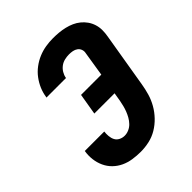

<svg xmlns="http://www.w3.org/2000/svg" viewBox="-206 -873 1012 1012"><g transform="rotate(-45 300.0 -367.5)"><path d="M259 8Q229 8 199.5 3.5Q170 -1 144.5 -13Q119 -25 99 -44.5Q79 -64 67 -90Q55 -116 51.5 -145.5Q48 -175 53 -204H198Q196 -188 197.5 -171Q199 -154 206 -140.5Q213 -127 227.5 -119.5Q242 -112 259 -112Q275 -112 291 -119Q307 -126 319 -138.5Q331 -151 339.5 -166Q348 -181 354 -196.5Q360 -212 364 -228Q368 -244 371 -260L379 -308H228L248 -427H399L421 -565Q424 -578 419.5 -590.5Q415 -603 404.5 -610.5Q394 -618 381 -620.5Q368 -623 354 -623Q338 -623 321 -619Q304 -615 290 -604.5Q276 -594 267 -579Q258 -564 255 -547Q255 -547 255 -546.5Q255 -546 255 -546H109Q109 -546 109 -547Q109 -548 110 -549Q114 -577 125 -603Q136 -629 153.5 -652.5Q171 -676 195 -694Q219 -712 245.5 -723Q272 -734 299.5 -738.5Q327 -743 354 -743Q377 -743 398.5 -741Q420 -739 441 -734Q462 -729 481 -720.5Q500 -712 516 -699Q532 -686 544 -669Q556 -652 562.5 -631.5Q569 -611 569 -589Q569 -567 565 -545L514 -240Q509 -209 500 -178Q491 -147 474.5 -118Q458 -89 434.5 -64.5Q411 -40 382.5 -23Q354 -6 322 1Q290 8 259 8Z"/></g></svg>

Font: Iosevka Curly Heavy Extended
Style: Italic
Weight: 900
Width: 7
Italic angle: -9°
Monospace: yes
Designer: Belleve Invis
Foundry: Belleve Invis
Version: Version 11.1.0; ttfautohint (v1.8.3)